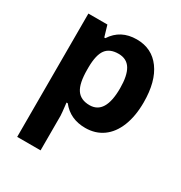

<svg xmlns="http://www.w3.org/2000/svg" viewBox="-184 -688 1001 1060"><g transform="rotate(30 316.5 -158.0)"><path d="M377.9 9.8Q281.7 9.8 227.1 -60.1H219.2Q227.1 8.3 227.1 19V240.2H78.1V-545.9H199.2L220.2 -475.1H227.1Q279.3 -556.2 381.8 -556.2Q478.5 -556.2 533.2 -481.4Q587.9 -406.7 587.9 -273.9Q587.9 -186.5 562.3 -122.1Q536.6 -57.6 489.3 -23.9Q441.9 9.8 377.9 9.8ZM334 -437Q278.8 -437 253.4 -403.1Q228 -369.1 227.1 -291V-274.9Q227.1 -187 253.2 -148.9Q279.3 -110.8 335.9 -110.8Q436 -110.8 436 -275.9Q436 -356.4 411.4 -396.7Q386.7 -437 334 -437Z"/></g></svg>

Font: CAA NEO Sans
Style: Bold
Weight: 700
Version: Version 1.10